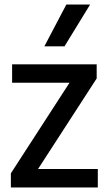

<svg xmlns="http://www.w3.org/2000/svg" viewBox="-20 -828 476 848"><path d="M28 0V-62.5L287 -462.5H33.5V-544H407V-481.5L148 -81.5H412V0ZM176 -623.5 273 -808H378L265 -623.5Z"/></svg>

Font: Encode Sans SmCnd Md
Style: Regular
Weight: 500
Width: 4
Designer: Multiple Designers
Foundry: Impallari Type
Version: Version 3.002; ttfautohint (v1.8.3) -l 8 -r 50 -G 200 -x 14 